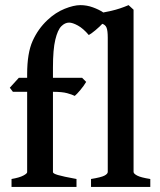

<svg xmlns="http://www.w3.org/2000/svg" viewBox="-20 -736 629 756"><path d="M401.4 -671.4Q401.4 -662.1 387 -646.5Q372.6 -630.9 355.5 -616.7Q338.4 -602.5 329.6 -598.1Q307.6 -624 286.6 -635.5Q265.6 -647 252 -647Q235.8 -647 221.4 -632.6Q207 -618.2 197.8 -579.8Q188.5 -541.5 188.5 -469.2V-429.7H303.2L319.3 -413.6Q310.5 -398.4 296.4 -381.6Q282.2 -364.7 274.4 -358.4Q263.7 -363.8 244.4 -369.1Q225.1 -374.5 188.5 -374.5V-58.1Q188.5 -52.7 208 -46.9Q227.5 -41 281.2 -31.2V0H25.4V-31.2Q56.6 -36.6 71.8 -44.7Q86.9 -52.7 86.9 -58.1V-374.5H30.8L18.6 -390.6L54.2 -429.7H86.9V-443.8Q86.9 -526.9 108.4 -574.7Q129.9 -622.6 167 -657.2Q198.7 -687 234.6 -701.4Q270.5 -715.8 296.4 -715.8Q321.8 -715.8 345.9 -707Q370.1 -698.2 385.7 -687.5Q401.4 -676.8 401.4 -671.4ZM338.4 0V-31.2Q377.9 -37.6 391.1 -44.4Q404.3 -51.3 404.3 -59.1V-587.4Q404.3 -614.7 399.7 -626.7Q395 -638.7 381.8 -642.6Q368.7 -646.5 342.8 -649.4V-679.2Q386.2 -686 419.2 -693.6Q452.1 -701.2 486.3 -715.8L505.9 -697.8V-59.1Q505.9 -52.2 520 -44.7Q534.2 -37.1 571.8 -31.2V0Z"/></svg>

Font: Namdhinggo SemiBold
Style: Regular
Weight: 600
Designer: Victor Gaultney
Foundry: SIL International
Version: Version 3.001